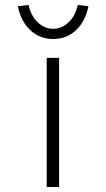

<svg xmlns="http://www.w3.org/2000/svg" viewBox="-20 -753 427 773"><path d="M168 0V-520H218V0ZM194 -596Q140 -596 102 -631.5Q64 -667 52 -728L95 -733Q105 -688 132.5 -662.5Q160 -637 194 -637Q228 -637 255.5 -662.5Q283 -688 293 -733L336 -728Q324 -667 286 -631.5Q248 -596 194 -596Z"/></svg>

Font: Lexend Peta ExtraLight
Style: Regular
Weight: 250
Version: Version 1.007